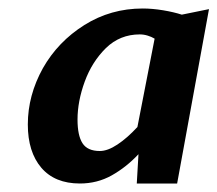

<svg xmlns="http://www.w3.org/2000/svg" viewBox="-20 -790 512 452"><path d="M168 -358Q109 -358 77.2 -395.2Q45.5 -432.5 45.5 -497Q45.5 -565.5 81 -629.5Q116.5 -692 178.5 -731Q240.5 -770 316 -770Q338.5 -770 364 -765.8Q389.5 -761.5 408 -755.5L472 -768.5L397 -358H302L306 -427Q277.5 -396.5 243.2 -377.2Q209 -358 168 -358ZM215 -434.5Q233.5 -434.5 256.5 -449.8Q279.5 -465 303.5 -491L344 -699Q336.5 -703.5 327.5 -706.2Q318.5 -709 309 -709Q262.5 -709 229.5 -677Q196.5 -644.5 179.5 -598Q162.5 -551.5 162.5 -508.5Q162.5 -471 174.2 -452.8Q186 -434.5 215 -434.5Z"/></svg>

Font: Merriweather Sans SemiBold
Style: Italic
Weight: 600
Italic angle: -7.5°
Designer: Eben Sorkin
Foundry: Eben Sorkin
Version: Version 2.001